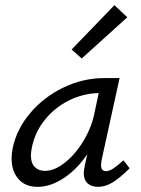

<svg xmlns="http://www.w3.org/2000/svg" viewBox="-20 -719 547 745"><path d="M483 -66Q446 -29 417.5 -11.5Q389 6 361 6Q335 6 320 -7.5Q305 -21 305 -48Q305 -55 309 -77L319 -121Q279 -62 227.5 -28Q176 6 126 6Q78 6 51.5 -24.5Q25 -55 25 -104Q25 -124 29 -143Q44 -217 96.5 -279.5Q149 -342 225.5 -379Q302 -416 384 -416H444L374 -97Q372 -83 372 -79Q372 -55 391 -55Q404 -55 420 -65.5Q436 -76 459 -97ZM346 -278 363 -358Q299 -356 244 -327.5Q189 -299 151.5 -251Q114 -203 103 -143Q100 -128 100 -115Q100 -86 115 -71Q130 -56 154 -56Q192 -56 232.5 -88.5Q273 -121 304 -172.5Q335 -224 346 -278ZM258 -527 424 -699 474 -652 297 -492Z"/></svg>

Font: Ysabeau Medium
Style: Italic
Weight: 500
Italic angle: -12°
Designer: Christian Thalmann (Catharsis Fonts)
Version: Version 0.003